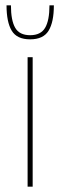

<svg xmlns="http://www.w3.org/2000/svg" viewBox="-20 -700 226 720"><path d="M83.5 0V-485.5H102.5V0ZM93 -552.5Q43.5 -552.5 24 -584.8Q4.5 -617 4.5 -680H21Q21 -623.5 37 -595.8Q53 -568 93 -568Q133 -568 149.2 -595.8Q165.5 -623.5 165.5 -680H182Q182 -617 162.2 -584.8Q142.5 -552.5 93 -552.5Z"/></svg>

Font: Anek Latin Medium Thin
Style: Regular
Weight: 250
Version: Version 1.003